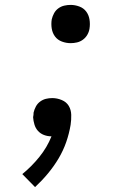

<svg xmlns="http://www.w3.org/2000/svg" viewBox="-20 -548 540 783"><path d="M123 215 71 162Q109 131 140.5 92Q172 53 190 8Q174 8 159.5 2.5Q145 -3 135 -14Q125 -25 120.5 -40Q116 -55 115 -70Q116 -75 116.5 -79.5Q117 -84 117 -89Q120 -102 126.5 -114Q133 -126 144 -134Q155 -142 167.5 -145Q180 -148 193 -148Q213 -148 232 -140Q251 -132 260.5 -116Q270 -100 270.5 -79.5Q271 -59 268 -39Q262 -3 250 31.5Q238 66 219 98Q200 130 175.5 159.5Q151 189 123 215ZM268 -372Q250 -372 232.5 -378.5Q215 -385 204.5 -399Q194 -413 191 -431.5Q188 -450 191 -469Q194 -482 200.5 -494Q207 -506 218 -514Q229 -522 242 -525Q255 -528 268 -528Q286 -528 303.5 -521.5Q321 -515 331.5 -501Q342 -487 345 -468.5Q348 -450 345 -431Q343 -418 336 -406Q329 -394 318 -386Q307 -378 294 -375Q281 -372 268 -372Z"/></svg>

Font: Iosevka Aile Oblique
Style: Regular
Weight: 400
Italic angle: -9°
Designer: Belleve Invis
Foundry: Belleve Invis
Version: Version 31.1.0; ttfautohint (v1.8.4)